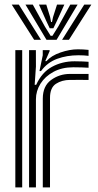

<svg xmlns="http://www.w3.org/2000/svg" viewBox="-20 -819 427 839"><path d="M152.5 -508.5 166.8 -577.5V-600H196.5L197 -596L177.8 -552H183.2Q204 -575.8 244.1 -589.6Q284.2 -603.5 320.2 -603.5Q328.8 -603.5 343.6 -602.9Q358.5 -602.2 367 -601V-575Q360 -576.2 346.2 -576.9Q332.5 -577.5 322.5 -577.5Q272.2 -577.5 229.6 -561.9Q187 -546.2 159.2 -508.5ZM107 0V-600H136.8L137 -528L131.5 -448.5H138.2Q162.8 -502.8 207.1 -527Q251.5 -551.2 306 -551.2Q320 -551.2 340.8 -550.5Q361.5 -549.8 367 -549V-523Q359.5 -523.8 337.9 -524.4Q316.2 -525 300.2 -525Q250.5 -525 213.8 -505.1Q177 -485.2 157 -453.4Q137 -421.5 137 -385.2V0ZM47 0V-600H77V0ZM167 0V-388Q167 -442.8 203.2 -469.4Q239.5 -496 286.2 -496H367V-469.8Q351 -470 326.8 -469.9Q302.5 -469.8 286.2 -469.8Q250.8 -469.8 224.6 -452.9Q198.5 -436 198.5 -391.2V0ZM31.2 -799H62.2L159.2 -645H129.2ZM91.2 -799H123.2L176 -703.2L201.2 -662.5H209.2L234.5 -703L287.2 -799H319.2L227.2 -645H183.2ZM150.2 -799H182.2L199 -744.5L203.2 -722.8H207.2L211.8 -744.5L229.2 -799H261.2L229 -728.2L213.2 -695.5H197.2L181.8 -728.2ZM348.2 -799H379.2L281.2 -645H251.2Z"/></svg>

Font: Big Shoulders Inline Text Black
Style: Regular
Weight: 900
Designer: Patric King
Foundry: XO Type Co
Version: Version 1.000